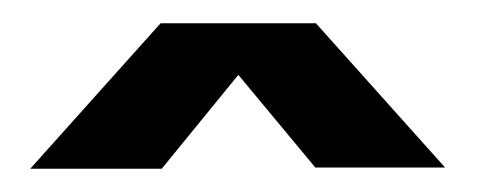

<svg xmlns="http://www.w3.org/2000/svg" viewBox="-20 -743 416 165"><path d="M6 -598H119L221 -723H118ZM251 -599H362.5L251.5 -723H148Z"/></svg>

Font: Anybody SemiCondensed ExtraBold
Style: Regular
Weight: 800
Width: 4
Version: Version 1.113;gftools[0.9.25]